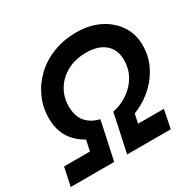

<svg xmlns="http://www.w3.org/2000/svg" viewBox="-186 -864 1036 1026"><g transform="rotate(-30 332.5 -350.5)"><path d="M267 -143Q166 -163 108 -222Q50 -281 50 -375Q50 -442 76 -500.5Q102 -559 149.5 -604.5Q197 -650 262.5 -675.5Q328 -701 407 -701Q486 -701 547.5 -670.5Q609 -640 644.5 -587Q680 -534 680 -465Q680 -402 655 -347Q630 -292 584.5 -248Q539 -204 478 -176.5Q417 -149 347 -143L366 -235Q416 -245 459 -273.5Q502 -302 528 -346.5Q554 -391 554 -447Q554 -511 512 -546Q470 -581 398 -581Q330 -581 279.5 -553.5Q229 -526 201.5 -480Q174 -434 174 -380Q174 -315 205 -280.5Q236 -246 286 -235ZM-32 0 -8 -113H260L236 0ZM128 0 169 -195H278L236 0ZM316 0 358 -195H466L425 0ZM316 0 340 -113H608L585 0Z"/></g></svg>

Font: Radio Canada Big Medium
Style: Italic
Weight: 500
Italic angle: -12°
Designer: Étienne Aubert Bonn
Foundry: Coppers and Brasses
Version: Version 1.001